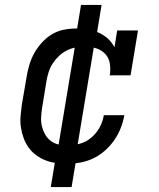

<svg xmlns="http://www.w3.org/2000/svg" viewBox="-20 -653 640 775"><path d="M252 8Q229 8 206.5 5Q184 2 163.5 -6Q143 -14 125.5 -27Q108 -40 95.5 -57.5Q83 -75 75.5 -95.5Q68 -116 64.5 -138.5Q61 -161 63 -184Q65 -207 68 -230L87 -340Q91 -365 98 -389.5Q105 -414 117.5 -437Q130 -460 148.5 -480.5Q167 -501 189.5 -514.5Q212 -528 237.5 -533Q263 -538 288 -538Q312 -538 335 -534Q358 -530 378.5 -521Q399 -512 415.5 -497Q432 -482 442 -462L453 -530H537L507 -349H423Q427 -372 423.5 -395.5Q420 -419 405 -435Q390 -451 368 -458Q346 -465 323 -465Q305 -465 286 -461.5Q267 -458 250 -449.5Q233 -441 218.5 -427.5Q204 -414 193.5 -398Q183 -382 177 -364Q171 -346 168 -328L150 -218Q147 -199 146 -180Q145 -161 149 -144Q153 -127 161.5 -111.5Q170 -96 184 -85Q198 -74 215.5 -70Q233 -66 252 -66Q277 -66 302.5 -73Q328 -80 348.5 -97.5Q369 -115 382 -138.5Q395 -162 399 -188H482Q477 -161 467 -135.5Q457 -110 441 -87Q425 -64 403.5 -45Q382 -26 357 -14Q332 -2 305 3Q278 8 252 8ZM185 102 209 -43 212 -42 287 -493H325L285 -499L307 -633H390L366 -487L363 -488L288 -37H250L291 -31L269 102Z"/></svg>

Font: Iosevka Curly Slab ExObl
Style: Regular
Weight: 400
Width: 7
Italic angle: -9°
Monospace: yes
Designer: Belleve Invis
Foundry: Belleve Invis
Version: Version 11.1.0; ttfautohint (v1.8.3)